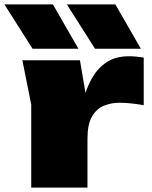

<svg xmlns="http://www.w3.org/2000/svg" viewBox="-80 -847 685 867"><path d="M441 -827 556 -627H349L222 -827ZM159 -827 274 -627H67L-60 -827ZM21 -575H281L306 -428Q319 -465 337 -497Q363 -541 403 -567Q443 -593 503 -593Q518 -593 534 -591.5Q550 -590 569 -587V-372Q535 -378 508 -380.5Q481 -383 460 -383Q422 -383 389 -369.5Q356 -356 335.5 -321Q315 -286 315 -221V0H61V-375Z"/></svg>

Font: Bounded
Style: Regular
Weight: 900
Designer: Vlad Churkin
Version: Version 1.0